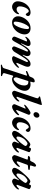

<svg xmlns="http://www.w3.org/2000/svg" viewBox="1784 -2532 1032 4641"><g transform="rotate(90 2300.5 -211.0)"><path d="M11 -122Q13 -203 49.5 -274.5Q86 -346 147.5 -389.5Q209 -433 282 -433Q320 -433 344 -416Q368 -399 368 -373Q368 -354 354.5 -335.5Q341 -317 327 -317Q319 -317 313.5 -322.5Q308 -328 297 -347Q286 -366 273.5 -378Q261 -390 249 -390Q222 -390 195 -357Q168 -324 150.5 -273Q133 -222 133 -171Q133 -136 152 -116Q171 -96 203 -96Q256 -96 294 -142Q302 -154 313 -154Q317 -154 320 -151Q323 -148 323 -143Q323 -111 295.5 -73.5Q268 -36 226 -11Q184 14 145 14Q109 14 77.5 -4.5Q46 -23 28 -54Q10 -85 11 -122Z M373 -128Q373 -192 409.5 -263.5Q446 -335 512 -384Q578 -433 663 -433Q731 -433 771 -395Q811 -357 811 -290Q811 -226 774.5 -154.5Q738 -83 671 -34.5Q604 14 518 14Q480 14 446.5 -4Q413 -22 393 -54.5Q373 -87 373 -128ZM682 -354Q682 -396 648 -396Q621 -396 586 -340Q551 -284 526.5 -206Q502 -128 502 -69Q502 -47 511.5 -36Q521 -25 537 -25Q568 -25 602 -81Q636 -137 659 -215.5Q682 -294 682 -354Z M864 -42Q866 -57 872 -72L978 -325Q980 -333 980 -336Q980 -348 966 -348Q951 -348 930.5 -340Q910 -332 888 -310Q885 -305 878 -305Q875 -305 872 -307.5Q869 -310 869 -315Q868 -325 882 -345.5Q896 -366 908 -377Q938 -405 965.5 -419Q993 -433 1036 -433Q1062 -433 1077.5 -417Q1093 -401 1093 -376Q1093 -361 1085 -342L1028 -210L1027 -206Q1027 -202 1031 -202Q1036 -202 1039 -208Q1084 -283 1117 -329.5Q1150 -376 1186.5 -404.5Q1223 -433 1263 -433Q1299 -433 1317.5 -411Q1336 -389 1336 -355Q1336 -318 1317 -283L1303 -251L1302 -247Q1302 -243 1307 -243Q1313 -243 1317 -248Q1372 -336 1421 -384.5Q1470 -433 1527 -433Q1561 -433 1577.5 -414.5Q1594 -396 1594 -364Q1594 -329 1574 -282L1505 -120Q1499 -107 1499 -99Q1499 -89 1509 -89Q1519 -89 1543.5 -106.5Q1568 -124 1588 -142Q1601 -157 1607 -157Q1610 -157 1613.5 -153.5Q1617 -150 1617 -145Q1615 -122 1599 -106Q1553 -52 1497.5 -19Q1442 14 1387 14Q1372 14 1354.5 2.5Q1337 -9 1337 -24Q1337 -27 1339 -33L1475 -334Q1479 -342 1479 -351Q1479 -359 1474.5 -364Q1470 -369 1464 -370Q1440 -370 1391 -298Q1371 -268 1334.5 -209Q1298 -150 1280 -121L1236 -48Q1220 -22 1193 -3.5Q1166 15 1150 15Q1135 15 1118 -0.5Q1101 -16 1101 -31Q1101 -45 1113 -76L1221 -337Q1225 -346 1225 -355Q1225 -362 1221 -366.5Q1217 -371 1210 -371Q1185 -371 1126 -289Q1106 -262 1078.5 -213.5Q1051 -165 1024 -116L990 -53Q971 -19 954.5 -2Q938 15 921 15Q911 15 897 7.5Q883 0 873.5 -13Q864 -26 864 -42Z M1541 274Q1542 261 1563 255Q1596 247 1609 238.5Q1622 230 1630 207L1800 -312Q1801 -316 1804 -325Q1807 -334 1807 -339Q1807 -350 1792 -347Q1762 -339 1720 -324Q1708 -321 1707 -321Q1702 -321 1698.5 -324.5Q1695 -328 1695 -334Q1695 -351 1721 -362Q1720 -362 1752 -375Q1795 -395 1816 -403Q1823 -406 1829 -414.5Q1835 -423 1841 -441Q1856 -488 1882 -511Q1908 -534 1940 -534Q1970 -534 1970 -506Q1970 -498 1967 -486L1956 -447Q1954 -437 1954 -434Q1954 -430 1955.5 -427.5Q1957 -425 1959 -426Q1989 -433 2013 -433Q2090 -433 2132 -395.5Q2174 -358 2174 -297Q2174 -227 2133.5 -154Q2093 -81 2027.5 -33.5Q1962 14 1890 14Q1865 14 1835 -6Q1824 -14 1819 -14Q1814 -14 1810.5 -9.5Q1807 -5 1803 7L1749 197Q1747 207 1747 210Q1747 224 1759.5 234Q1772 244 1801 251Q1820 255 1820 271Q1820 276 1813.5 279.5Q1807 283 1798 283Q1764 283 1745 282L1686 281L1630 283Q1576 285 1552 285Q1547 285 1543.5 282Q1540 279 1541 274ZM2046 -281Q2046 -380 1965 -380Q1948 -380 1939 -378L1853 -110Q1848 -95 1848 -83Q1848 -69 1854 -55Q1860 -38 1867 -31Q1874 -24 1890 -24Q1915 -24 1953 -62Q1991 -100 2018.5 -159.5Q2046 -219 2046 -281Z M2173 -41Q2173 -50 2178 -63L2347 -563Q2356 -589 2356 -602Q2356 -613 2350.5 -619.5Q2345 -626 2334 -629Q2322 -632 2317.5 -636.5Q2313 -641 2311 -649V-653Q2311 -658 2314 -661Q2317 -664 2325 -666Q2355 -674 2399 -683Q2444 -692 2463 -698Q2496 -707 2506 -707Q2512 -707 2515.5 -699.5Q2519 -692 2517 -687Q2514 -670 2504 -643L2322 -120Q2319 -113 2319 -106Q2319 -93 2331 -93Q2343 -93 2367 -112.5Q2391 -132 2414 -157Q2420 -163 2422 -163Q2433 -163 2433 -147Q2433 -122 2396 -83.5Q2359 -45 2310.5 -15.5Q2262 14 2230 14Q2208 14 2190.5 -4Q2173 -22 2173 -41Z M2498 -40Q2498 -51 2503 -61Q2521 -101 2542 -152.5Q2563 -204 2572 -225L2606 -307Q2608 -313 2601 -313Q2591 -313 2577 -306Q2563 -299 2538 -284Q2528 -279 2524 -279Q2510 -279 2510 -287Q2510 -300 2544 -330.5Q2578 -361 2622.5 -390.5Q2667 -420 2695 -430Q2703 -432 2707 -432Q2727 -432 2743 -416Q2759 -400 2753 -384L2641 -108Q2638 -101 2638 -93Q2638 -90 2640.5 -87.5Q2643 -85 2645 -85Q2657 -85 2691 -109Q2725 -133 2747 -155Q2750 -158 2751 -158Q2756 -158 2760 -153.5Q2764 -149 2764 -144Q2764 -121 2727.5 -82.5Q2691 -44 2642.5 -15Q2594 14 2559 14Q2536 14 2517 -3.5Q2498 -21 2498 -40ZM2690 -561Q2690 -595 2714.5 -621Q2739 -647 2774 -647Q2797 -647 2810.5 -628.5Q2824 -610 2824 -586Q2824 -553 2799.5 -528.5Q2775 -504 2742 -504Q2720 -504 2705 -521.5Q2690 -539 2690 -561Z M2812 -122Q2814 -203 2850.5 -274.5Q2887 -346 2948.5 -389.5Q3010 -433 3083 -433Q3121 -433 3145 -416Q3169 -399 3169 -373Q3169 -354 3155.5 -335.5Q3142 -317 3128 -317Q3120 -317 3114.5 -322.5Q3109 -328 3098 -347Q3087 -366 3074.5 -378Q3062 -390 3050 -390Q3023 -390 2996 -357Q2969 -324 2951.5 -273Q2934 -222 2934 -171Q2934 -136 2953 -116Q2972 -96 3004 -96Q3057 -96 3095 -142Q3103 -154 3114 -154Q3118 -154 3121 -151Q3124 -148 3124 -143Q3124 -111 3096.5 -73.5Q3069 -36 3027 -11Q2985 14 2946 14Q2910 14 2878.5 -4.5Q2847 -23 2829 -54Q2811 -85 2812 -122Z M3143 -37Q3143 -81 3184 -144Q3225 -207 3331 -323Q3375 -370 3412.5 -399Q3450 -428 3469 -428Q3495 -428 3528 -402Q3536 -393 3537 -393H3539Q3541 -393 3542 -395.5Q3543 -398 3544 -400Q3557 -425 3559 -432Q3565 -443 3584 -443Q3606 -443 3632 -428Q3658 -413 3658 -400Q3658 -396 3656 -390L3556 -118Q3553 -111 3553 -106Q3553 -92 3567 -92Q3578 -92 3601.5 -109Q3625 -126 3650 -152Q3653 -155 3655 -155Q3660 -155 3663 -150.5Q3666 -146 3666 -139Q3666 -125 3647.5 -100.5Q3629 -76 3599 -51Q3562 -21 3527 -3.5Q3492 14 3469 14Q3446 14 3424.5 -4Q3403 -22 3403 -41Q3403 -47 3408 -64Q3410 -72 3418 -90.5Q3426 -109 3430 -119L3442 -147Q3443 -148 3443 -151Q3443 -155 3440.5 -156Q3438 -157 3436 -155Q3358 -67 3303 -26.5Q3248 14 3205 14Q3184 14 3163.5 -3Q3143 -20 3143 -37ZM3439 -203Q3471 -242 3490 -272.5Q3509 -303 3509 -316Q3509 -325 3489 -342Q3466 -360 3452 -360Q3437 -360 3410 -342Q3383 -324 3359 -300Q3327 -268 3303.5 -217Q3280 -166 3280 -127Q3280 -110 3288 -101Q3296 -92 3310 -92Q3327 -92 3364 -124Q3401 -156 3439 -203Z M3728 -46Q3728 -59 3739 -87L3833 -339Q3836 -348 3836 -353Q3836 -367 3822 -367L3774 -369Q3749 -370 3749 -389Q3749 -392 3756.5 -400.5Q3764 -409 3775 -416Q3786 -423 3797 -423H3846Q3860 -423 3865.5 -427Q3871 -431 3879 -448L3907 -504Q3919 -526 3943 -546.5Q3967 -567 3984 -567Q3995 -567 4001 -558Q4007 -549 4007 -536Q4007 -531 4005 -521L3981 -444Q3979 -434 3979 -433Q3979 -426 3983 -423.5Q3987 -421 3996 -421Q4019 -421 4059 -416Q4079 -413 4084.5 -408.5Q4090 -404 4090 -395Q4090 -391 4083 -384.5Q4076 -378 4063 -376Q4026 -372 4003 -371Q3984 -370 3975 -366Q3966 -362 3962 -352L3887 -145Q3880 -124 3880 -113Q3880 -98 3895 -98Q3910 -98 3939.5 -121.5Q3969 -145 3996 -172Q4002 -177 4004 -175Q4009 -174 4012 -168Q4015 -162 4013 -156Q4008 -130 3968.5 -89Q3929 -48 3878.5 -17Q3828 14 3790 14Q3768 14 3748 -7Q3728 -28 3728 -46Z M4036 -37Q4036 -81 4077 -144Q4118 -207 4224 -323Q4268 -370 4305.5 -399Q4343 -428 4362 -428Q4388 -428 4421 -402Q4429 -393 4430 -393H4432Q4434 -393 4435 -395.5Q4436 -398 4437 -400Q4450 -425 4452 -432Q4458 -443 4477 -443Q4499 -443 4525 -428Q4551 -413 4551 -400Q4551 -396 4549 -390L4449 -118Q4446 -111 4446 -106Q4446 -92 4460 -92Q4471 -92 4494.5 -109Q4518 -126 4543 -152Q4546 -155 4548 -155Q4553 -155 4556 -150.5Q4559 -146 4559 -139Q4559 -125 4540.5 -100.5Q4522 -76 4492 -51Q4455 -21 4420 -3.5Q4385 14 4362 14Q4339 14 4317.5 -4Q4296 -22 4296 -41Q4296 -47 4301 -64Q4303 -72 4311 -90.5Q4319 -109 4323 -119L4335 -147Q4336 -148 4336 -151Q4336 -155 4333.5 -156Q4331 -157 4329 -155Q4251 -67 4196 -26.5Q4141 14 4098 14Q4077 14 4056.5 -3Q4036 -20 4036 -37ZM4332 -203Q4364 -242 4383 -272.5Q4402 -303 4402 -316Q4402 -325 4382 -342Q4359 -360 4345 -360Q4330 -360 4303 -342Q4276 -324 4252 -300Q4220 -268 4196.5 -217Q4173 -166 4173 -127Q4173 -110 4181 -101Q4189 -92 4203 -92Q4220 -92 4257 -124Q4294 -156 4332 -203Z"/></g></svg>

Font: EB Garamond
Style: Bold Italic
Weight: 700
Italic angle: -17.2°
Designer: Georg Duffner and Octavio Pardo
Foundry: Georg Duffner
Version: Version 1.000